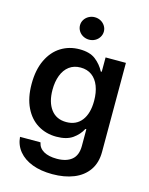

<svg xmlns="http://www.w3.org/2000/svg" viewBox="-137 -827 874 1123"><g transform="rotate(15 299.5 -265.5)"><path d="M52.7 47.9H176.8Q183.1 81.5 213.6 98.9Q244.1 116.2 293 116.2Q351.1 116.2 383.5 89.4Q416 62.5 416 5.9V-95.7H410.2Q391.6 -59.1 355.2 -33.4Q318.8 -7.8 256.8 -7.8Q194.8 -7.8 145 -37.8Q95.2 -67.9 66.7 -126.7Q38.1 -185.5 38.1 -269.5Q38.1 -354.5 66.9 -414.8Q95.7 -475.1 145.5 -506.1Q195.3 -537.1 257.8 -537.1Q319.8 -537.1 355 -509.8Q390.1 -482.4 410.2 -443.4H416V-530.3H539.1V8.8Q539.1 74.7 507.6 119.9Q476.1 165 420.2 187.5Q364.3 210 291 210Q221.2 210 169.2 190.2Q117.2 170.4 87.2 134Q57.1 97.7 52.7 47.9ZM417 -267.6Q417 -317.9 402.3 -356Q387.7 -394 359.4 -414.8Q331.1 -435.5 291 -435.5Q250.5 -435.5 222.2 -414.1Q193.8 -392.6 179.4 -354.5Q165 -316.4 165 -267.6Q165 -192.9 197.8 -149.2Q230.5 -105.5 291 -105.5Q351.1 -105.5 384 -148.2Q417 -190.9 417 -267.6ZM222.7 -673.8Q222.7 -691.9 232.4 -707.5Q242.2 -723.1 259 -732.2Q275.9 -741.2 294.9 -741.2Q314.5 -741.2 331.1 -732.2Q347.7 -723.1 357.4 -707.5Q367.2 -691.9 367.2 -673.8Q367.2 -655.3 357.4 -639.4Q347.7 -623.5 331.1 -614.5Q314.5 -605.5 294.9 -605.5Q275.9 -605.5 259 -614.5Q242.2 -623.5 232.4 -639.4Q222.7 -655.3 222.7 -673.8Z"/></g></svg>

Font: Pretendard Std SemiBold
Style: Regular
Weight: 600
Designer: Base glyphs from Inter by Rasmus Andersson; Hangeul glyphs from Noto Sans CJK(Source Han Sans) by Jang Soo-young and Kan
Foundry: Kil Hyung-jin
Version: Version 1.309